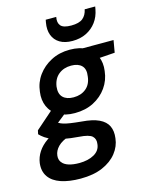

<svg xmlns="http://www.w3.org/2000/svg" viewBox="-172 -827 896 1147"><g transform="rotate(-15 276.5 -253.5)"><path d="M182 232Q111 232 61 215Q11 198 -13 163.5Q-37 129 -31 79Q-26 43 -5.5 11.5Q15 -20 51.5 -45.5Q88 -71 140 -91L187 -34Q133 -16 109 9Q85 34 82 63Q79 88 92.5 105.5Q106 123 133 131.5Q160 140 197 140Q253 140 290 119Q327 98 331 59Q336 28 317 10Q298 -8 236 -12Q184 -16 145.5 -23.5Q107 -31 80 -41Q53 -51 34.5 -64Q16 -77 4 -90L9 -113L131 -220L219 -191L77 -78L118 -138Q128 -131 138.5 -124.5Q149 -118 165 -113Q181 -108 207 -104Q233 -100 275 -96Q342 -91 381 -72.5Q420 -54 435 -22.5Q450 9 444 53Q439 101 407 142Q375 183 318.5 207.5Q262 232 182 232ZM250 -155Q189 -155 148.5 -178.5Q108 -202 90.5 -242Q73 -282 80 -332Q86 -388 118 -432Q150 -476 201 -502.5Q252 -529 316 -529Q379 -529 418.5 -505.5Q458 -482 475.5 -442Q493 -402 486 -352Q480 -296 448.5 -251.5Q417 -207 366.5 -181Q316 -155 250 -155ZM267 -248Q313 -248 344 -273.5Q375 -299 380 -347Q387 -391 365 -413Q343 -435 300 -435Q254 -435 222.5 -409.5Q191 -384 184 -336Q179 -292 201.5 -270Q224 -248 267 -248ZM385 -429 378 -517H585L572 -442ZM348 -575Q301 -575 270 -593.5Q239 -612 226.5 -645.5Q214 -679 222 -723L225 -739H290Q283 -704 299.5 -685Q316 -666 364 -666Q413 -666 436 -685Q459 -704 466 -739H531L528 -722Q520 -678 495.5 -645Q471 -612 433.5 -593.5Q396 -575 348 -575Z"/></g></svg>

Font: DM Sans 11pt SemiBold
Style: Italic
Weight: 600
Italic angle: -10°
Version: Version 4.004;gftools[0.9.30]